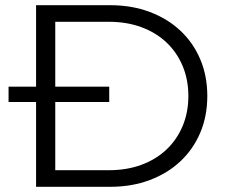

<svg xmlns="http://www.w3.org/2000/svg" viewBox="-20 -720 871 740"><path d="M13 -386H119V-700H404Q488 -700 557 -674Q626 -648 675.5 -601.5Q725 -555 752 -491Q779 -427 779 -350Q779 -273 752 -209Q725 -145 675.5 -98.5Q626 -52 557 -26Q488 0 404 0H119V-327H13ZM400 -64Q469 -64 525.5 -85Q582 -106 622 -144Q662 -182 684 -234.5Q706 -287 706 -350Q706 -413 684 -465.5Q662 -518 622 -556Q582 -594 525.5 -615Q469 -636 400 -636H193V-386H401V-327H193V-64Z"/></svg>

Font: CMG Sans
Style: Regular
Weight: 400
Designer: Julieta Ulanovsky
Foundry: Julieta Ulanovsky
Version: Version 7.200